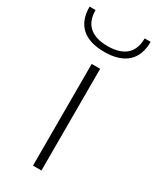

<svg xmlns="http://www.w3.org/2000/svg" viewBox="-226 -752 659 806"><g transform="rotate(30 104.0 -348.5)"><path d="M84 -493H125V0H84ZM-44 -697H-15Q-15 -644 15.5 -617.5Q46 -591 104 -591Q162 -591 192.5 -617.5Q223 -644 223 -697H252Q252 -631 214 -597Q176 -563 104 -563Q31 -563 -6.5 -597Q-44 -631 -44 -697Z"/></g></svg>

Font: Hanken Grotesk ExtraLight
Style: Regular
Weight: 200
Designer: Alfredo Marco Pradil
Foundry: Hanken Design Co.
Version: Version 3.014